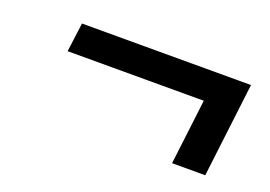

<svg xmlns="http://www.w3.org/2000/svg" viewBox="-53 -497 734 522"><g transform="rotate(20 313.5 -235.5)"><path d="M100 -288H494L471 -99H567L600 -372H111Z"/></g></svg>

Font: Falling Sky
Style: ExtObl
Weight: 400
Designer: Paul D. Hunt
Foundry: Adobe Systems Incorporated
Version: Version 1.02